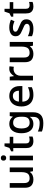

<svg xmlns="http://www.w3.org/2000/svg" viewBox="1694 -2478 1025 4452"><g transform="rotate(-90 2206.0 -252.5)"><path d="M548 -539V0H462L447 -71H442Q415 -29 369.5 -9.5Q324 10 272 10Q179 10 128.5 -37Q78 -84 78 -187V-539H187V-203Q187 -78 295 -78Q378 -78 409 -127Q440 -176 440 -268V-539Z M769 -745Q793 -745 811.5 -731Q830 -717 830 -683Q830 -650 811.5 -635.5Q793 -621 769 -621Q743 -621 725 -635.5Q707 -650 707 -683Q707 -717 725 -731Q743 -745 769 -745ZM822 -539V0H714V-539Z M1184 -78Q1205 -78 1227 -81.5Q1249 -85 1265 -91V-9Q1248 -1 1218.5 4.5Q1189 10 1159 10Q1115 10 1078.5 -5Q1042 -20 1020 -57Q998 -94 998 -161V-457H923V-506L1002 -546L1040 -660H1106V-539H1260V-457H1106V-162Q1106 -119 1127.5 -98.5Q1149 -78 1184 -78Z M1558 -549Q1665 -549 1723 -469H1728L1740 -539H1828V6Q1828 122 1766 181Q1704 240 1577 240Q1519 240 1470.5 232Q1422 224 1381 207V113Q1467 155 1584 155Q1649 155 1685 118Q1721 81 1721 13V-5Q1721 -18 1722 -39Q1723 -60 1724 -71H1720Q1692 -29 1651 -9.5Q1610 10 1558 10Q1456 10 1399 -63.5Q1342 -137 1342 -269Q1342 -399 1399.5 -474Q1457 -549 1558 -549ZM1582 -460Q1519 -460 1486 -410.5Q1453 -361 1453 -267Q1453 -174 1486 -125.5Q1519 -77 1584 -77Q1657 -77 1691 -117Q1725 -157 1725 -248V-268Q1725 -371 1690.5 -415.5Q1656 -460 1582 -460Z M2207 -549Q2313 -549 2374.5 -483.5Q2436 -418 2436 -305V-246H2074Q2076 -165 2117.5 -121Q2159 -77 2233 -77Q2285 -77 2325.5 -87Q2366 -97 2409 -116V-26Q2368 -8 2327 1Q2286 10 2228 10Q2150 10 2090 -21Q2030 -52 1996.5 -113.5Q1963 -175 1963 -266Q1963 -356 1993.5 -419.5Q2024 -483 2079 -516Q2134 -549 2207 -549ZM2206 -466Q2150 -466 2116 -429.5Q2082 -393 2076 -326H2328Q2327 -388 2297.5 -427Q2268 -466 2206 -466Z M2835 -549Q2849 -549 2865.5 -548Q2882 -547 2894 -544L2883 -443Q2857 -450 2829 -450Q2789 -450 2753.5 -430.5Q2718 -411 2696.5 -374Q2675 -337 2675 -283V0H2567V-539H2652L2666 -443H2671Q2696 -487 2737.5 -518Q2779 -549 2835 -549Z M3459 -539V0H3373L3358 -71H3353Q3326 -29 3280.5 -9.5Q3235 10 3183 10Q3090 10 3039.5 -37Q2989 -84 2989 -187V-539H3098V-203Q3098 -78 3206 -78Q3289 -78 3320 -127Q3351 -176 3351 -268V-539Z M3984 -153Q3984 -73 3926 -31.5Q3868 10 3764 10Q3707 10 3666.5 1.5Q3626 -7 3592 -23V-118Q3628 -100 3675.5 -87Q3723 -74 3767 -74Q3826 -74 3852.5 -92.5Q3879 -111 3879 -142Q3879 -160 3869 -174.5Q3859 -189 3831.5 -204Q3804 -219 3751 -240Q3699 -261 3663.5 -281.5Q3628 -302 3609.5 -330.5Q3591 -359 3591 -404Q3591 -475 3647.5 -512Q3704 -549 3797 -549Q3847 -549 3890.5 -539Q3934 -529 3975 -511L3940 -429Q3904 -444 3867.5 -454.5Q3831 -465 3792 -465Q3745 -465 3720.5 -450Q3696 -435 3696 -409Q3696 -390 3707.5 -376Q3719 -362 3747.5 -348.5Q3776 -335 3826 -315Q3876 -296 3911.5 -276Q3947 -256 3965.5 -227Q3984 -198 3984 -153Z M4306 -78Q4327 -78 4349 -81.5Q4371 -85 4387 -91V-9Q4370 -1 4340.5 4.5Q4311 10 4281 10Q4237 10 4200.5 -5Q4164 -20 4142 -57Q4120 -94 4120 -161V-457H4045V-506L4124 -546L4162 -660H4228V-539H4382V-457H4228V-162Q4228 -119 4249.5 -98.5Q4271 -78 4306 -78Z"/></g></svg>

Font: Noto Kufi Arabic Medium
Style: Regular
Weight: 500
Designer: Monotype Design Team, David Williams, Khaled Hosny
Foundry: Google LLC
Version: Version 2.109; ttfautohint (v1.8.4.7-5d5b)